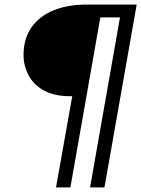

<svg xmlns="http://www.w3.org/2000/svg" viewBox="-20 -720 618 840"><path d="M225 100 296 -299H288Q217 -299 171.5 -324.5Q126 -350 104.5 -391.5Q83 -433 83 -479Q83 -551 118 -600.5Q153 -650 215 -675Q277 -700 358 -700H578L437 100H374L505 -644H419L288 100Z"/></svg>

Font: DM Sans 16pt Light
Style: Italic
Weight: 300
Italic angle: -10°
Version: Version 4.004;gftools[0.9.30]